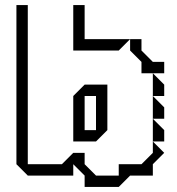

<svg xmlns="http://www.w3.org/2000/svg" viewBox="-20 -695 701 760"><path d="M270 -495V-675H315V-540H495L450 -495ZM540 -405V-450L495 -495V-540H540V-495L585 -450H630V-405ZM585 -315V-405L630 -360V-315ZM585 -225V-315L630 -270V-225ZM585 -135V-225L630 -180V-135ZM270 -135V-315L315 -360H405V-180L360 -135ZM45 -45V-675H90V-45H225L270 -90H315V-45L360 0H450V-45H540L585 -90V-135L630 -90L585 -45V0H495L450 45H315V0L270 -45V0H90ZM315 -180H360V-315H315Z"/></svg>

Font: Rubik Iso
Style: Regular
Weight: 400
Designer: Hubert and Fischer, NaN
Foundry: Hubert and Fischer, NaN
Version: Version 2.200